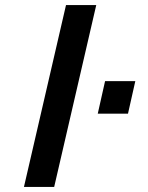

<svg xmlns="http://www.w3.org/2000/svg" viewBox="-20 -742 588 762"><path d="M195 0 362 -722H242L75 0ZM488 -291 517 -420H397L368 -291Z"/></svg>

Font: Perun SemiBold Italic
Style: Regular
Weight: 400
Italic angle: -12°
Foundry: Copyright (c) Stefan Peev, Context Ltd, 2016
Version: Version 1.026